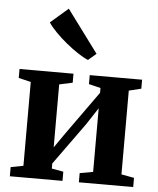

<svg xmlns="http://www.w3.org/2000/svg" viewBox="-58 -909 790 959"><g transform="rotate(5 337.0 -430.0)"><path d="M27.5 0V-46L90.5 -58V-478.5L29 -493V-538H299.5V-493L233 -478.5V-163L287 -240.5L440 -454.5V-478.5L381 -493V-538H643.5V-493L582 -478V-58L646 -46V0H373.5V-46L440 -58V-377L385 -293L233 -82V-56.5L291.5 -46V0ZM365 -613Q343 -622 313.8 -641.2Q284.5 -660.5 254.2 -685.2Q224 -710 198.8 -735.8Q173.5 -761.5 159.5 -783L248 -859.5L405.5 -647L366 -613Z"/></g></svg>

Font: Merriweather 60pt
Style: Bold
Weight: 700
Version: Version 2.100